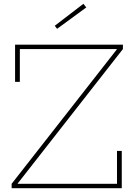

<svg xmlns="http://www.w3.org/2000/svg" viewBox="-20 -986 706 1006"><path d="M41 -23 592 -727V-737L624 -729L73 -25V-16ZM624 -752V-729H84V-557H59V-752ZM593 -195H618V0H41V-23H593ZM417 -966 432 -947 279 -835 267 -851Z"/></svg>

Font: Hepta Slab ExtraLight ExtraLight
Style: Regular
Weight: 250
Version: Version 1.102